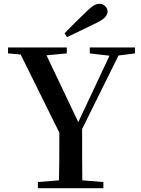

<svg xmlns="http://www.w3.org/2000/svg" viewBox="-20 -983 735 1003"><path d="M317 -809 330 -789C381 -813 433 -838 483 -863C529 -884 542 -905 542 -923C542 -943 524 -963 500 -963C479 -963 462 -952 430 -921C394 -887 355 -848 317 -809ZM449 -704 552 -692 389 -345 223 -694 329 -704V-735H22V-704L88 -698L290 -290C290 -170 290 -112 288 -41L178 -32V0H520V-32L410 -41C409 -117 409 -176 409 -309L599 -693L685 -704V-735H449Z"/></svg>

Font: Noto Serif SC SemiBold
Style: Regular
Weight: 600
Designer: Ryoko NISHIZUKA 西塚涼子 (kana & ideographs); Frank Grießhammer (Latin, Greek & Cyrillic); Wenlong ZHANG 张文龙 (bopomofo); San
Foundry: Adobe
Version: Version 2.001;hotconv 1.1.0;makeotfexe 2.6.0